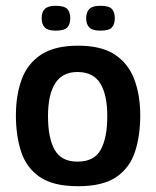

<svg xmlns="http://www.w3.org/2000/svg" viewBox="-20 -637 540 664"><path d="M250 7Q164 7 117.5 -25Q71 -57 53 -112.5Q35 -168 35 -238Q35 -308 55 -362.5Q75 -417 122 -448Q169 -479 250 -479Q331 -479 377.5 -448Q424 -417 444.5 -362.5Q465 -308 465 -238Q465 -168 447 -112.5Q429 -57 382.5 -25Q336 7 250 7ZM248 -78Q306 -78 328.5 -119.5Q351 -161 351 -235Q351 -310 326.5 -349Q302 -388 248 -388Q196 -388 171 -349Q146 -310 146 -235Q146 -160 169 -119Q192 -78 248 -78ZM223 -574Q223 -553 212.5 -542Q202 -531 172 -531Q146 -531 135 -542Q124 -553 124 -574Q124 -595 135 -606Q146 -617 172 -617Q202 -617 212.5 -606Q223 -595 223 -574ZM377 -574Q377 -553 367 -542Q357 -531 327 -531Q300 -531 289 -542Q278 -553 278 -574Q278 -595 289 -606Q300 -617 327 -617Q357 -617 367 -606Q377 -595 377 -574Z"/></svg>

Font: Glory SemiBold
Style: Regular
Weight: 600
Designer: Robert Leuschke
Foundry: Robert Leuschke
Version: Version 1.011